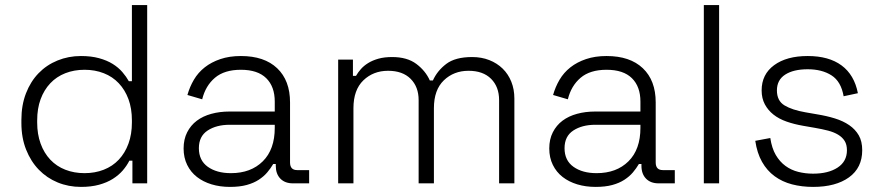

<svg xmlns="http://www.w3.org/2000/svg" viewBox="-20 -720 3460 754"><path d="M312 -40Q353 -40 387.5 -53.5Q422 -67 446.5 -93Q471 -119 484.5 -156Q498 -193 498 -239V-247Q498 -294 484.5 -330.5Q471 -367 446.5 -393Q422 -419 387.5 -432.5Q353 -446 312 -446Q271 -446 236.5 -432.5Q202 -419 177.5 -393Q153 -367 139.5 -330.5Q126 -294 126 -247V-239Q126 -193 139.5 -156Q153 -119 177.5 -93Q202 -67 236.5 -53.5Q271 -40 312 -40ZM298 14Q249 14 206.5 -3.5Q164 -21 132.5 -53.5Q101 -86 82.5 -132.5Q64 -179 64 -237V-249Q64 -307 82 -353.5Q100 -400 131.5 -432.5Q163 -465 206 -482.5Q249 -500 298 -500Q338 -500 369 -491.5Q400 -483 422.5 -469Q445 -455 460.5 -437Q476 -419 486 -401H498V-700H558V0H500V-89H488Q478 -69 462 -50.5Q446 -32 423 -17.5Q400 -3 369 5.5Q338 14 298 14Z M887 -40Q965 -40 1012 -86.5Q1059 -133 1059 -218V-230H882Q830 -230 795.5 -207.5Q761 -185 761 -138Q761 -90 796 -65Q831 -40 887 -40ZM883 14Q844 14 811 4Q778 -6 753.5 -25Q729 -44 715 -72.5Q701 -101 701 -137Q701 -173 715 -200.5Q729 -228 753 -246Q777 -264 810 -273Q843 -282 881 -282H1059V-321Q1059 -380 1025.5 -413Q992 -446 926 -446Q861 -446 824 -414.5Q787 -383 774 -330L716 -347Q725 -379 741.5 -407Q758 -435 784 -455.5Q810 -476 845.5 -488Q881 -500 926 -500Q1018 -500 1068.5 -452Q1119 -404 1119 -318V-82Q1119 -52 1147 -52H1194V0H1130Q1099 0 1081 -18.5Q1063 -37 1063 -69V-76H1053Q1043 -59 1029.5 -43Q1016 -27 996 -14Q976 -1 948.5 6.5Q921 14 883 14Z M1308 0V-486H1366V-422H1378Q1386 -436 1397.5 -449Q1409 -462 1426 -472.5Q1443 -483 1466 -489.5Q1489 -496 1520 -496Q1579 -496 1615 -469Q1651 -442 1668 -404H1680Q1697 -442 1732.5 -469Q1768 -496 1834 -496Q1871 -496 1901.5 -484Q1932 -472 1954 -450.5Q1976 -429 1988 -399Q2000 -369 2000 -333V0H1940V-327Q1940 -379 1908.5 -410.5Q1877 -442 1820 -442Q1762 -442 1723 -404.5Q1684 -367 1684 -295V0H1624V-327Q1624 -379 1592.5 -410.5Q1561 -442 1504 -442Q1446 -442 1407 -404.5Q1368 -367 1368 -295V0Z M2323 -40Q2401 -40 2448 -86.5Q2495 -133 2495 -218V-230H2318Q2266 -230 2231.5 -207.5Q2197 -185 2197 -138Q2197 -90 2232 -65Q2267 -40 2323 -40ZM2319 14Q2280 14 2247 4Q2214 -6 2189.5 -25Q2165 -44 2151 -72.5Q2137 -101 2137 -137Q2137 -173 2151 -200.5Q2165 -228 2189 -246Q2213 -264 2246 -273Q2279 -282 2317 -282H2495V-321Q2495 -380 2461.5 -413Q2428 -446 2362 -446Q2297 -446 2260 -414.5Q2223 -383 2210 -330L2152 -347Q2161 -379 2177.5 -407Q2194 -435 2220 -455.5Q2246 -476 2281.5 -488Q2317 -500 2362 -500Q2454 -500 2504.5 -452Q2555 -404 2555 -318V-82Q2555 -52 2583 -52H2630V0H2566Q2535 0 2517 -18.5Q2499 -37 2499 -69V-76H2489Q2479 -59 2465.5 -43Q2452 -27 2432 -14Q2412 -1 2384.5 6.5Q2357 14 2319 14Z M2744 0V-700H2804V0Z M3173 14Q3129 14 3090.5 4Q3052 -6 3022 -28Q2992 -50 2972.5 -84.5Q2953 -119 2946 -167L3005 -178Q3011 -138 3026.5 -111.5Q3042 -85 3064.5 -68.5Q3087 -52 3115 -45Q3143 -38 3173 -38Q3233 -38 3269.5 -62Q3306 -86 3306 -130Q3306 -152 3297 -166.5Q3288 -181 3271.5 -191Q3255 -201 3232 -207Q3209 -213 3180 -218L3134 -226Q3099 -232 3069 -242.5Q3039 -253 3017.5 -270Q2996 -287 2983.5 -310.5Q2971 -334 2971 -365Q2971 -428 3020 -464Q3069 -500 3152 -500Q3235 -500 3285 -463Q3335 -426 3349 -354L3293 -342Q3283 -400 3245.5 -424Q3208 -448 3152 -448Q3096 -448 3063.5 -427Q3031 -406 3031 -365Q3031 -324 3061 -306Q3091 -288 3143 -279L3189 -271Q3226 -265 3258.5 -255Q3291 -245 3315 -228.5Q3339 -212 3352.5 -188.5Q3366 -165 3366 -130Q3366 -61 3314 -23.5Q3262 14 3173 14Z"/></svg>

Font: Space Grotesk Light
Style: Regular
Weight: 300
Designer: Florian Karsten
Foundry: Florian Karsten
Version: Version 2.000